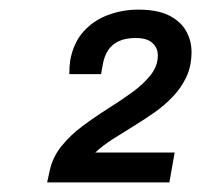

<svg xmlns="http://www.w3.org/2000/svg" viewBox="-20 -819 418 399"><path d="M78 -440 83 -463Q89 -492 107.5 -515Q126 -538 151.5 -557Q177 -576 204 -593Q231 -610 254.5 -627Q278 -644 293 -663Q308 -682 308 -704Q308 -719 297 -729.5Q286 -740 262 -740Q241 -740 227 -733.5Q213 -727 205 -715Q197 -703 194 -687L190 -665H124Q124 -673 124.5 -680Q125 -687 126 -694Q133 -731 154 -754Q175 -777 205 -788Q235 -799 267 -799Q307 -799 331 -787Q355 -775 366.5 -755Q378 -735 378 -711Q378 -682 367.5 -659.5Q357 -637 339.5 -618.5Q322 -600 300.5 -585Q279 -570 257 -556.5Q235 -543 214.5 -530Q194 -517 178 -502H343L332 -440Z"/></svg>

Font: Archivo SemiBold Medium
Style: Italic
Weight: 500
Italic angle: -10°
Version: Version 2.001